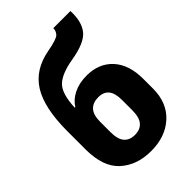

<svg xmlns="http://www.w3.org/2000/svg" viewBox="-218 -799 892 892"><g transform="rotate(-45 227.5 -353.0)"><path d="M156.7 -254.4Q156.7 -299.3 176 -320.3Q195.3 -341.3 231 -341.3Q265.1 -341.3 282.7 -320.6Q300.3 -299.8 300.3 -254.4V-187.5Q300.3 -139.6 281.7 -118.2Q263.2 -96.7 228 -96.7Q193.4 -96.7 175 -118.2Q156.7 -139.6 156.7 -187ZM264.2 -450.7Q214.8 -450.7 178.5 -432.6Q142.1 -414.6 123.5 -384.3H119.6Q123.5 -474.6 157.7 -506.1Q191.9 -537.6 269 -550.3Q365.2 -566.4 395.8 -605.7Q426.3 -645 422.9 -715.8H310.5Q310.5 -697.3 298.1 -683.6Q285.6 -669.9 219.7 -657.7Q115.2 -638.7 66.7 -561.3Q18.1 -483.9 18.1 -330.6V-211.4Q18.1 -96.2 76.9 -43.2Q135.7 9.8 228 9.8Q322.8 9.8 381.1 -43.7Q439.5 -97.2 439.5 -189.5V-253.4Q439.5 -346.7 392.1 -398.7Q344.7 -450.7 264.2 -450.7Z"/></g></svg>

Font: Roboto Flex Super Cond Bold
Style: Regular
Weight: 700
Width: 3
Designer: Berlow after Robertson
Foundry: Google
Version: Version 3.000